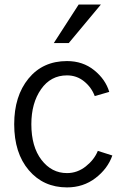

<svg xmlns="http://www.w3.org/2000/svg" viewBox="-20 -814 542 852"><path d="M43 0ZM218.8 -623 329.1 -793.9H427.7L285.2 -623ZM43 -262.7Q43 -387.7 106.4 -465.3Q169.9 -543 277.3 -543Q347.7 -543 397.9 -502.4Q448.2 -461.9 464.8 -406.2L400.4 -387.7Q385.7 -426.8 353 -453.1Q320.3 -479.5 277.3 -479.5Q205.1 -479.5 162.1 -418Q119.1 -356.4 119.1 -262.7Q119.1 -163.1 164.1 -104.5Q209 -45.9 277.3 -45.9Q323.2 -45.9 360.8 -75.7Q398.4 -105.5 414.1 -144.5L478.5 -124Q458 -65.4 403.8 -23.9Q349.6 17.6 277.3 17.6Q172.9 17.6 107.9 -58.6Q43 -134.8 43 -262.7Z"/></svg>

Font: Batunionen A1
Style: Regular
Weight: 400
Designer: HanYang I&C Co.,Ltd.
Foundry: HanYang I&C Co.,Ltd.
Version: Version 2.50; ttfautohint (v1.6)